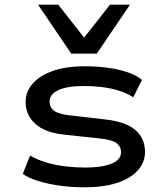

<svg xmlns="http://www.w3.org/2000/svg" viewBox="-20 -788 706 817"><path d="M341 9Q285 9 234.5 2Q184 -5 143.5 -17.5Q103 -30 77 -48L108 -126Q139 -108 177.5 -96.5Q216 -85 259 -80Q302 -75 344 -75Q413 -75 454 -91.5Q495 -108 495 -140Q495 -165 475 -179.5Q455 -194 403 -199L254 -215Q173 -223 131 -260.5Q89 -298 89 -354Q89 -397 118 -431Q147 -465 203 -485.5Q259 -506 342 -506Q393 -506 440 -499.5Q487 -493 524.5 -480Q562 -467 584 -448L547 -374Q519 -392 485 -402.5Q451 -413 413 -417.5Q375 -422 337 -422Q264 -422 227.5 -404Q191 -386 191 -357Q191 -330 211 -316Q231 -302 279 -297L425 -280Q512 -271 554.5 -236Q597 -201 597 -141Q597 -97 566 -62.5Q535 -28 477.5 -9.5Q420 9 341 9ZM283 -560 142 -768H228L338 -628L448 -768H533L392 -560Z"/></svg>

Font: Nunito Sans 7pt Expanded Medium
Style: Regular
Weight: 500
Width: 7
Designer: Vernon Adams
Foundry: Vernon Adams
Version: Version 3.101;gftools[0.9.27]